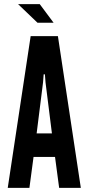

<svg xmlns="http://www.w3.org/2000/svg" viewBox="-20 -910 429 930"><path d="M17.5 0 128.5 -735H260.5L371.5 0H266.5L246.5 -150H142.5L122.5 0ZM157.5 -264H231.5L200.5 -511L197.5 -550H191.5L188.5 -511ZM239.5 -800H161.5L67.5 -890H172.5Z"/></svg>

Font: League Gothic
Style: Regular
Weight: 400
Designer: The League of Moveable Type
Version: Version 2.001